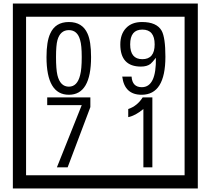

<svg xmlns="http://www.w3.org/2000/svg" viewBox="-20 -980 1195 1090"><path d="M1103 90H53V-960H1103ZM1028 15V-885H128V15ZM497 -656Q497 -442 371 -442Q244 -442 244 -656Q244 -744 265 -789Q294 -855 371 -855Q448 -855 477 -789Q497 -745 497 -656ZM444 -656Q444 -723 435 -752Q420 -809 371 -809Q322 -809 306 -752Q298 -723 298 -656Q298 -587 306 -553Q322 -488 371 -488Q419 -488 435 -554Q444 -587 444 -656ZM919 -658Q919 -442 784 -442Q687 -442 674 -545H727Q731 -485 785 -485Q868 -485 865 -652Q844 -625 834 -617Q814 -602 780 -602Q663 -602 663 -728Q663 -786 695.5 -820.5Q728 -855 786 -855Q870 -855 898 -805Q919 -766 919 -658ZM858 -728Q858 -812 788 -812Q719 -812 719 -728Q719 -644 788 -644Q858 -644 858 -728ZM493 -372 364 -30H303L444 -383H248V-427H493ZM845 -30H794V-361Q748 -323 708 -315V-361Q759 -378 790 -427H845Z"/></svg>

Font: Unicode BMP Fallback SIL
Style: Regular
Weight: 400
Foundry: NRSI, SIL International
Version: Version 5.1 Based on Unicode 5.1